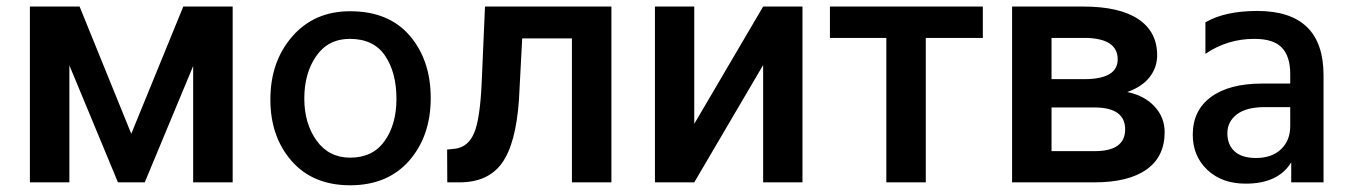

<svg xmlns="http://www.w3.org/2000/svg" viewBox="-20 -548 4060 577"><path d="M374.5 -146 219.2 -528.3H69.8V0H188.5V-351.6L334.5 0H415L560.5 -349.6V0H679.2V-528.3H530.8Z M1032.2 8.8Q1145 8.8 1209.7 -65.2Q1274.4 -139.2 1274.4 -253.2Q1274.4 -367.2 1211.4 -440.7Q1148.4 -514.2 1032.2 -514.2Q924.3 -514.2 858.4 -438.5Q792.5 -362.8 792.5 -249Q792.5 -137.2 856.4 -64.2Q920.4 8.8 1032.2 8.8ZM1031.2 -431.2Q1103 -431.2 1137.2 -380.6Q1171.4 -330.1 1171.4 -251Q1171.4 -173.8 1135.7 -124Q1100.1 -74.2 1032.2 -74.2Q968.3 -74.2 931.4 -125.5Q894.5 -176.8 894.5 -252Q894.5 -328.1 930.4 -379.6Q966.3 -431.2 1031.2 -431.2Z M1817.4 -528.3H1437.5L1427.7 -302.7Q1422.9 -190.9 1405 -148.7Q1387.2 -106.4 1348.1 -101.1L1323.7 -98.6L1324.2 0H1360.8Q1446.8 0 1488.5 -57.9Q1530.3 -115.7 1539.6 -248.5L1549.3 -432.6H1698.7V0H1817.4Z M2273.4 -528.3 2066.4 -175.8V-528.3H1948.2V0H2066.4L2273.4 -352.5V0H2391.6V-528.3Z M2933.6 -434.1V-528.3H2474.1V-434.1H2643.6V0H2762.2V-434.1Z M3021.5 0H3269Q3371.1 0 3425.5 -38.6Q3480 -77.1 3480 -150.9Q3480 -195.3 3449.7 -228Q3419.4 -260.7 3367.7 -271.5Q3412.1 -287.1 3434.8 -316.2Q3457.5 -345.2 3457.5 -381.8Q3457.5 -452.6 3400.9 -490.5Q3344.2 -528.3 3235.8 -528.3H3021.5ZM3140.1 -225.1H3268.6Q3361.3 -225.1 3361.3 -159.2Q3361.3 -93.8 3270 -93.8H3140.1ZM3140.1 -310.1V-434.1H3243.2Q3338.9 -432.1 3338.9 -369.6Q3338.9 -310.1 3237.8 -310.1Z M3857.4 -226.1V-168.9Q3857.4 -126 3829.8 -99.6Q3802.2 -73.2 3754.4 -73.2Q3712.4 -73.2 3690.4 -93Q3668.5 -112.8 3668.5 -147.9Q3668.5 -182.1 3696.8 -204.1Q3725.1 -226.1 3781.2 -226.1ZM3602.5 -386.2Q3668.5 -431.2 3749.5 -431.2Q3807.6 -431.2 3832.5 -404.5Q3857.4 -377.9 3857.4 -326.2V-296.9H3773.4Q3674.3 -296.9 3619.4 -256.6Q3564.5 -216.3 3564.5 -143.1Q3564.5 -79.1 3608.2 -37.6Q3651.9 3.9 3723.6 3.9Q3821.3 3.9 3860.4 -60.1V0H3957.5V-321.8Q3957.5 -515.1 3758.3 -515.1Q3661.6 -515.1 3602.5 -481Z"/></svg>

Font: FAU Chimera Medium
Style: Regular
Weight: 500
Version: Version 1.002;hotconv 1.0.117;makeotfexe 2.5.65602